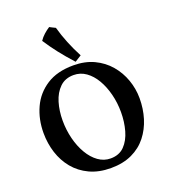

<svg xmlns="http://www.w3.org/2000/svg" viewBox="-167 -1064 1050 1193"><g transform="rotate(-20 357.5 -467.5)"><path d="M357 -670Q434 -670 493 -642Q552 -614 592.5 -566.5Q633 -519 654 -459.5Q675 -400 675 -337Q675 -268 656 -206Q637 -144 598.5 -95Q560 -46 500.5 -18Q441 10 361 10Q281 10 220.5 -18.5Q160 -47 120 -95.5Q80 -144 60 -206.5Q40 -269 40 -338Q40 -428 74.5 -503.5Q109 -579 179.5 -624.5Q250 -670 357 -670ZM338 -613Q282 -613 246.5 -578.5Q211 -544 194.5 -489Q178 -434 178 -370Q178 -308 192.5 -250Q207 -192 234 -146Q261 -100 298 -73.5Q335 -47 379 -47Q436 -47 470.5 -82.5Q505 -118 521 -175Q537 -232 537 -296Q537 -358 522.5 -415Q508 -472 482 -516.5Q456 -561 419.5 -587Q383 -613 338 -613ZM298 -945Q307 -941 317.5 -935Q328 -929 336 -926Q351 -872 372.5 -819Q394 -766 422 -713L379 -686Q331 -739 295.5 -784.5Q260 -830 228 -879Q241 -899 260 -916Q279 -933 298 -945Z"/></g></svg>

Font: Ruwudu
Style: Bold
Weight: 700
Designer: Becca Hirsbrunner Spalinger
Foundry: SIL International
Version: Version 3.000